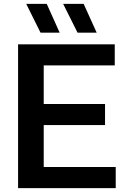

<svg xmlns="http://www.w3.org/2000/svg" viewBox="-20 -968 652 988"><path d="M73 0V-740H570.5V-631.5H205V-108.5H575.5V0ZM153.5 -324.5V-433H520.5V-324.5ZM379 -800 305 -948H410.5L477.5 -800ZM188.5 -800 115 -948H220.5L287 -800Z"/></svg>

Font: Encode Sans Condensed Thin SemiBold
Style: Regular
Weight: 600
Version: Version 3.002